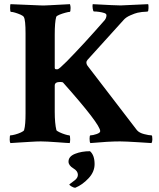

<svg xmlns="http://www.w3.org/2000/svg" viewBox="-20 -666 743 899"><path d="M29.3 3.9Q25.4 0 25.4 -11.7Q25.4 -32.2 28.3 -32.2Q36.1 -32.2 50.8 -36.1Q65.4 -40 78.1 -45.9Q90.8 -51.8 92.8 -56.6Q96.7 -70.3 98.1 -89.8Q99.6 -109.4 99.6 -134.8V-509.8Q99.6 -572.3 91.8 -585.9Q88.9 -591.8 76.7 -597.2Q64.5 -602.5 51.8 -606.4Q39.1 -610.4 31.2 -610.4Q27.3 -610.4 27.3 -627Q27.3 -644.5 29.3 -646.5L170.9 -640.6Q180.7 -639.6 214.8 -641.6Q249 -643.6 307.6 -646.5Q310.5 -637.7 310.5 -628.9Q310.5 -610.4 306.6 -610.4Q300.8 -610.4 286.1 -606.4Q271.5 -602.5 258.3 -597.2Q245.1 -591.8 243.2 -586.9Q236.3 -562.5 236.3 -503.9V-349.6Q236.3 -341.8 242.2 -341.8H250Q255.9 -341.8 293 -378.9Q335 -421.9 379.4 -470.2Q423.8 -518.6 470.7 -572.3Q478.5 -583 478.5 -594.7Q478.5 -601.6 468.3 -605Q458 -608.4 444.3 -610.4Q430.7 -612.3 419.9 -612.3Q416 -612.3 414.1 -626Q412.1 -639.6 414.1 -646.5Q522.5 -640.6 544.9 -640.6Q556.6 -640.6 673.8 -646.5Q675.8 -642.6 675.3 -627.9Q674.8 -613.3 671.9 -612.3L666 -611.3Q656.2 -611.3 645 -609.9Q633.8 -608.4 624 -606.4Q611.3 -603.5 590.3 -594.2Q569.3 -585 558.6 -572.3L390.6 -386.7Q378.9 -374 389.6 -358.4L621.1 -56.6Q631.8 -43.9 654.8 -38.1Q677.7 -32.2 689.5 -32.2Q693.4 -32.2 693.4 -13.7Q693.4 -2.9 689.5 3.9L627.9 0Q597.7 -2 576.2 -2.9Q554.7 -3.9 542 -3.9Q515.6 -3.9 481 -2Q446.3 0 403.3 3.9Q399.4 0 399.4 -16.6Q399.4 -32.2 403.3 -32.2Q414.1 -32.2 431.6 -38.1Q449.2 -43.9 449.2 -51.8Q449.2 -84 275.4 -279.3Q272.5 -282.2 261.7 -282.2Q236.3 -282.2 236.3 -265.6V-142.6Q236.3 -115.2 238.3 -93.8Q240.2 -72.3 244.1 -56.6Q246.1 -52.7 258.3 -46.9Q270.5 -41 284.7 -36.6Q298.8 -32.2 304.7 -32.2Q308.6 -32.2 308.6 -13.7Q308.6 -3.9 306.6 3.9Q302.7 3.9 288.1 2.9Q273.4 2 248 0Q222.7 -2 203.1 -2.9Q183.6 -3.9 170.9 -3.9Q153.3 -3.9 123 -2Q92.8 0 65.9 1.5Q39.1 2.9 29.3 3.9ZM330.1 212.9Q325.2 212.9 314.9 207Q304.7 201.2 304.7 197.3Q317.4 188.5 331.1 177.2Q344.7 166 344.7 152.3Q344.7 134.8 323.2 122.1Q300.8 108.4 300.8 90.8Q300.8 66.4 331.5 54.2Q362.3 42 401.4 42Q422.9 60.5 422.9 102.5Q422.9 138.7 394.5 168.9Q366.2 199.2 333 212.9Z"/></svg>

Font: Crimson Text Bold
Style: Bold
Weight: 700
Designer: Sebastian Kosch
Foundry: Sebastian Kosch
Version: Version 1.10 July 1, 2025